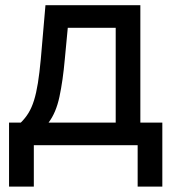

<svg xmlns="http://www.w3.org/2000/svg" viewBox="-20 -549 655 726"><path d="M14.2 156.7V-85.4H58.6Q75.7 -102.1 87.9 -122.1Q100.1 -142.1 108.6 -169.4Q117.2 -196.8 123.3 -234.9Q129.4 -272.9 134.3 -325.7L151.9 -529.3H510.7V-85.4H593.8V156.7H500.5V0H107.9V156.7ZM163.6 -85.4H417.5V-443.8H236.3L225.1 -325.7Q217.8 -243.7 204.8 -183.1Q191.9 -122.6 163.6 -85.4Z"/></svg>

Font: Inter Cardless Tabular
Style: Regular
Weight: 400
Designer: Rasmus Andersson
Foundry: rsms
Version: Version 4.000;git-4fc901f